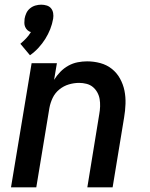

<svg xmlns="http://www.w3.org/2000/svg" viewBox="-20 -800 640 820"><path d="M108 -564 67 -613Q80 -624 91.5 -636Q103 -648 112 -663Q104 -665 97.5 -671Q91 -677 87.5 -685Q84 -693 84 -702Q84 -711 85 -720Q87 -732 92.5 -744Q98 -756 108.5 -764.5Q119 -773 131.5 -776.5Q144 -780 156 -780Q168 -780 179.5 -776.5Q191 -773 198 -764.5Q205 -756 207 -744Q209 -732 207 -720Q203 -697 194.5 -675.5Q186 -654 173.5 -634Q161 -614 144.5 -596Q128 -578 108 -564ZM27 0 115 -530H223L211 -459Q222 -477 237.5 -493Q253 -509 272 -519.5Q291 -530 311.5 -534Q332 -538 352 -538Q381 -538 408.5 -530.5Q436 -523 457.5 -506Q479 -489 492.5 -464.5Q506 -440 511.5 -413Q517 -386 516 -356.5Q515 -327 510 -298L461 0H353L404 -313Q407 -329 407.5 -345.5Q408 -362 405.5 -377Q403 -392 395.5 -405.5Q388 -419 376.5 -428.5Q365 -438 349.5 -442Q334 -446 318 -446Q296 -446 274 -439.5Q252 -433 233.5 -418Q215 -403 205 -382Q195 -361 191 -339L135 0Z"/></svg>

Font: Iosevka Curly SmBdExObl
Style: Regular
Weight: 600
Width: 7
Italic angle: -9°
Monospace: yes
Designer: Belleve Invis
Foundry: Belleve Invis
Version: Version 11.1.0; ttfautohint (v1.8.3)